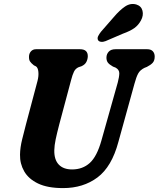

<svg xmlns="http://www.w3.org/2000/svg" viewBox="-20 -952 812 983"><path d="M499.5 -233.5 583 -530Q590.5 -558.5 590.8 -576.8Q591 -595 571.5 -606L558.5 -611Q539 -622 531.8 -632.2Q524.5 -642.5 525 -658.5Q525.5 -675.5 537 -687.8Q548.5 -700 571.5 -700H733.5Q753 -700 762.5 -689.5Q772 -679 772 -662.5Q772 -641.5 761.5 -630.2Q751 -619 732 -609.5L719.5 -604.5Q697 -593.5 687.2 -575.2Q677.5 -557 668.5 -523.5L586 -225Q552 -98 479 -43.5Q406 11 303 11Q223.5 11 174.8 -12.5Q126 -36 103.8 -75Q81.5 -114 82.5 -160.5Q83 -196.5 93.5 -238.8Q104 -281 113 -315.5L172 -537.5Q178.5 -562.5 176.5 -583.8Q174.5 -605 164.5 -612L153.5 -617.5Q139 -629 133.5 -637.8Q128 -646.5 128.5 -662Q128.5 -677.5 138.2 -688.8Q148 -700 164.5 -700H389.5Q430 -700 429.5 -663.5Q429 -648.5 422.2 -635Q415.5 -621.5 397.5 -613L382.5 -608Q366.5 -601 358.8 -585.2Q351 -569.5 344 -542L283.5 -315.5Q271.5 -269.5 265 -238.5Q258.5 -207.5 258 -183Q257 -134.5 280.8 -109.5Q304.5 -84.5 349 -84.5Q403 -84.5 439.8 -117.8Q476.5 -151 499.5 -233.5ZM562.5 -864.5Q592 -899.5 620 -918.5Q648 -937.5 678 -929Q703.5 -921 709.5 -897Q715.5 -873 702 -848Q689 -823.5 667.8 -808.2Q646.5 -793 609 -779.5L520.5 -741.5Q508 -736.5 496.8 -738Q485.5 -739.5 481.5 -747.5Q477.5 -757 482.8 -767.5Q488 -778 497 -789.5Z"/></svg>

Font: Fraunces 144pt SuperSoft
Style: Bold Italic
Weight: 700
Italic angle: -16°
Version: Version 1.000;[0bf87f6ff]